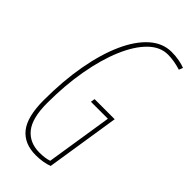

<svg xmlns="http://www.w3.org/2000/svg" viewBox="-231 -758 817 817"><g transform="rotate(45 177.5 -350.0)"><path d="M175 10Q105 10 69 -35Q33 -80 33 -180Q33 -296 50.5 -393Q68 -490 100 -561Q132 -632 176 -671Q220 -710 273 -710Q297 -710 318.5 -706Q340 -702 355 -696L348 -678Q306 -691 270 -691Q223 -691 183.5 -652Q144 -613 114.5 -543.5Q85 -474 68.5 -381.5Q52 -289 52 -181Q52 -91 85 -50Q118 -9 178 -9Q212 -9 235 -17L282 -317H180L183 -336H304L252 -3Q238 3 217.5 6.5Q197 10 175 10Z"/></g></svg>

Font: Georama Condensed Thin
Style: Italic
Weight: 100
Width: 3
Italic angle: -9°
Designer: Jean-Baptiste Levee
Foundry: Production Type
Version: Version 1.000